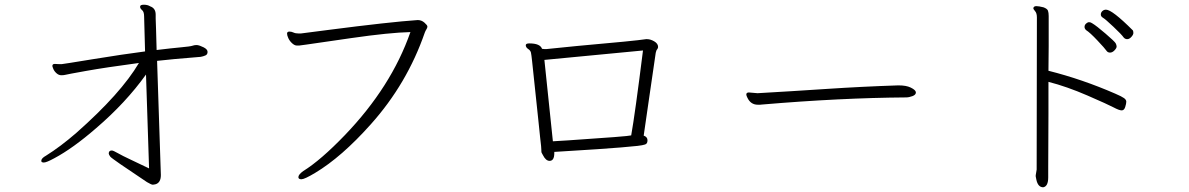

<svg xmlns="http://www.w3.org/2000/svg" viewBox="-20 -741 5040 814"><path d="M595 -523 591 -671Q591 -691 582.5 -698Q574 -705 574 -712V-713Q574 -721 590 -721Q606 -721 617 -714Q640 -706 640 -679V-662Q640 -656 641.5 -619.5Q643 -583 644 -529Q710 -537 748.5 -540.5Q787 -544 795.5 -547Q804 -550 812 -550H815Q826 -549 843 -540.5Q860 -532 860 -521Q860 -510 851 -506Q842 -502 831 -500Q705 -490 646 -483L662 1Q662 33 640 40Q632 42 627 42Q622 42 603 31Q454 -68 447.5 -77Q441 -86 441 -90Q441 -103 454 -103Q460 -103 479 -92Q498 -81 535.5 -63.5Q573 -46 612 -27L599 -425Q513 -305 388 -198Q289 -112 210 -70Q177 -52 166 -52Q155 -52 155 -59Q155 -70 175 -81Q236 -119 304 -178Q493 -345 569 -474Q427 -455 346 -440.5Q265 -426 258 -424Q251 -422 240 -422Q229 -422 219.5 -430.5Q210 -439 206 -449Q202 -459 202 -461Q202 -470 212 -470L233 -469Q237 -469 241 -469Q245 -469 373.5 -490Q502 -511 595 -523Z M1255 -599Q1306 -605 1371 -614Q1634 -648 1751 -656Q1767 -656 1779.5 -645Q1792 -634 1792 -628.5Q1792 -623 1788 -617Q1784 -611 1781 -603Q1706 -386 1552 -214Q1428 -75 1316 -8Q1271 19 1258 19Q1245 19 1245 10Q1245 -1 1266 -16Q1340 -62 1442 -168Q1639 -373 1720 -605Q1632 -603 1469 -579.5Q1306 -556 1279 -552Q1252 -548 1249 -548Q1249 -548 1238 -548Q1229 -548 1218.5 -557.5Q1208 -567 1202.5 -579Q1197 -591 1197 -598.5Q1197 -606 1205 -607H1208Q1216 -607 1224.5 -603Q1233 -599 1247 -599Z M2330 -92Q2330 -59 2310 -59Q2294 -59 2282 -83L2276 -94Q2275 -97 2275 -106.5Q2275 -116 2274 -122Q2273 -128 2270 -157.5Q2267 -187 2262.5 -230Q2258 -273 2253 -320Q2248 -367 2243.5 -409.5Q2239 -452 2236 -480.5Q2233 -509 2231 -518Q2229 -527 2219 -533.5Q2209 -540 2209 -550Q2210 -557 2224 -557Q2270 -557 2278 -534Q2283 -533 2288 -533H2297Q2343 -538 2426 -546Q2675 -568 2719 -575H2723Q2738 -575 2754 -565.5Q2770 -556 2770 -542Q2770 -538 2767 -533Q2762 -528 2760 -517Q2749 -440 2731.5 -321.5Q2714 -203 2709 -166Q2724 -161 2725 -148V-145Q2725 -132 2715 -128.5Q2705 -125 2683 -122.5Q2661 -120 2613.5 -116Q2566 -112 2512.5 -108.5Q2459 -105 2410 -102Q2361 -99 2330 -97ZM2288 -487 2324 -142Q2351 -144 2390 -146Q2645 -163 2656 -167Q2672 -256 2706 -527Z M3155 -349 3190 -346H3194Q3334 -354 3484.5 -364Q3635 -374 3787 -379H3790Q3822 -379 3840.5 -370Q3859 -361 3862 -353L3863 -349Q3863 -339 3848.5 -333.5Q3834 -328 3821 -328Q3543 -326 3213 -298Q3207 -297 3202 -297H3193Q3163 -297 3149 -326Q3144 -336 3144 -340Q3144 -349 3155 -349Z M4424 11Q4424 49 4403 53Q4381 53 4374 22Q4372 10 4371 7V2L4375 -22L4376 -667Q4376 -685 4368.5 -693.5Q4361 -702 4361 -706V-707Q4363 -715 4373.5 -715Q4384 -715 4404 -710Q4420 -704 4423 -695.5Q4426 -687 4426 -673V-546Q4426 -504 4425 -441Q4568 -405 4708 -344Q4736 -332 4745.5 -325Q4755 -318 4755 -310Q4755 -302 4750.5 -287.5Q4746 -273 4735.5 -273Q4725 -273 4701.5 -285.5Q4678 -298 4590.5 -336Q4503 -374 4425 -394V-256L4424 -32ZM4744 -582Q4735 -595 4700.5 -627.5Q4666 -660 4656.5 -665.5Q4647 -671 4647 -679.5Q4647 -688 4653.5 -694Q4660 -700 4669 -700Q4695 -700 4783 -612Q4785 -608 4785 -601Q4785 -594 4776.5 -584.5Q4768 -575 4759 -575Q4750 -575 4744 -582ZM4686 -518Q4676 -518 4670.5 -526.5Q4665 -535 4633 -569Q4601 -603 4585 -613Q4578 -619 4578 -627Q4578 -635 4584.5 -641Q4591 -647 4597.5 -647Q4604 -647 4611 -642Q4628 -632 4667 -598.5Q4706 -565 4710 -557.5Q4714 -550 4714 -543.5Q4714 -537 4705 -527.5Q4696 -518 4686 -518Z"/></svg>

Font: ToneOZ-Pinyin-WenKai-Light
Style: Light
Weight: 300
Designer: Fontworks Inc.
Foundry: ToneOZ
Version: Version 0.240331